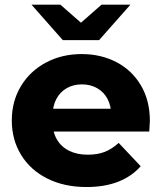

<svg xmlns="http://www.w3.org/2000/svg" viewBox="-20 -775 677 804"><path d="M29.4 -270.4Q29.4 -350.7 67.5 -414.1Q105.6 -477.4 172.3 -513Q239 -548.6 322.1 -548.6Q402.4 -548.6 467.4 -514.9Q532.3 -481.2 569.9 -417.7Q607.6 -354.1 607.6 -268.7Q607.1 -258.3 605 -224.1H172V-319.8H512.6L445.8 -292.1Q445.8 -330.2 430.8 -359.7Q415.8 -389.1 387.4 -405.4Q359.1 -421.7 323.2 -421.7Q286.8 -421.7 258.7 -405.4Q230.7 -389.1 215.4 -359.4Q200.2 -329.8 200.2 -290.8V-263.9Q200.2 -222.2 218.2 -191.2Q236.2 -160.2 269.3 -143.7Q302.4 -127.2 347.4 -127.2Q387.9 -127.2 418.2 -138.9Q448.4 -150.6 477 -176.6L569.2 -78.9Q531 -35.8 474.2 -13.8Q417.4 8.2 342.2 8.2Q249 8.2 178 -27.4Q107 -63 68.2 -126.7Q29.4 -190.3 29.4 -270.4ZM111.9 -755.4H232.8L372.1 -633.4H265.9L405.2 -755.4H526.1L395 -607H243Z"/></svg>

Font: iiserrat Thin
Style: Regular
Weight: 100
Designer: Akira Ohta
Foundry: Akira Ohta
Version: Version 1.200;Glyphs 3.3.1 (3343)